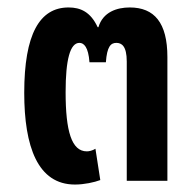

<svg xmlns="http://www.w3.org/2000/svg" viewBox="-20 -485 521 515"><path d="M220 -318H264C267 -360 277 -370 292 -370C306 -370 320 -362 320 -320V0H429V-332C429 -424 394 -465 328 -465C294 -465 256 -453 244 -412H242C223 -453 196 -465 164 -465C86 -465 45 -393 45 -236C45 -92 81 10 181 10C206 10 233 4 249 -2L236 -86C228 -81 219 -79 213 -79C172 -79 156 -133 156 -238C156 -325 168 -370 193 -370C205 -370 217 -359 220 -318Z"/></svg>

Font: Noto Sans Thai Cond SemBd
Style: Regular
Weight: 600
Width: 3
Designer: Monotype Design Team
Foundry: Monotype Imaging Inc.
Version: Version 2.002